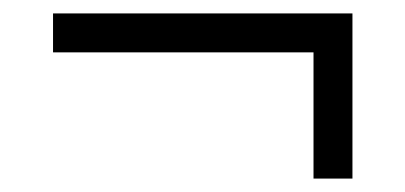

<svg xmlns="http://www.w3.org/2000/svg" viewBox="-20 -390 604 286"><path d="M447 -124V-312H59V-370H505V-124Z"/></svg>

Font: Belleza
Style: Regular
Weight: 400
Designer: Eduardo Rodriguez Tunni
Foundry: Eduardo Rodriguez Tunni
Version: Version 1.001